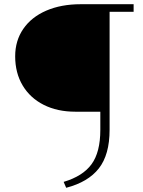

<svg xmlns="http://www.w3.org/2000/svg" viewBox="-20 -678 678 911"><path d="M614 -622H500V-62Q500 56 449 121Q398 186 294 213L282 185Q373 158 414.5 101Q456 44 456 -62V-148H337Q252 -148 187.5 -180.5Q123 -213 87.5 -272.5Q52 -332 52 -411Q52 -485 90.5 -541Q129 -597 199.5 -627.5Q270 -658 363 -658H614Z"/></svg>

Font: Ysabeau Infant Light
Style: Regular
Weight: 300
Designer: Christian Thalmann (Catharsis Fonts)
Version: Version 0.003